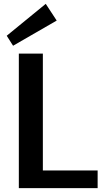

<svg xmlns="http://www.w3.org/2000/svg" viewBox="-20 -979 535 999"><path d="M175 -92H488V0H78V-700H203V-21ZM275 -872 48 -741 15 -793 218 -959Z"/></svg>

Font: Pathway Extreme 28pt SemiBold
Style: Regular
Weight: 600
Designer: Eduardo Rodriguez Tunni
Foundry: Eduardo Rodriguez Tunni
Version: Version 1.001;gftools[0.9.26]